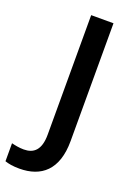

<svg xmlns="http://www.w3.org/2000/svg" viewBox="-249 -777 723 1043"><g transform="rotate(20 112.5 -255.5)"><path d="M6 203C132 203 217 134 217 -33V-714H88V-23C88 66 50 97 -7 97C-34 97 -57 92 -78 87V191C-58 198 -31 203 6 203Z"/></g></svg>

Font: Noto Sans Myanmar UI SemiBold
Style: Regular
Weight: 600
Designer: Monotype Design Team
Foundry: Monotype Imaging Inc.
Version: Version 2.103